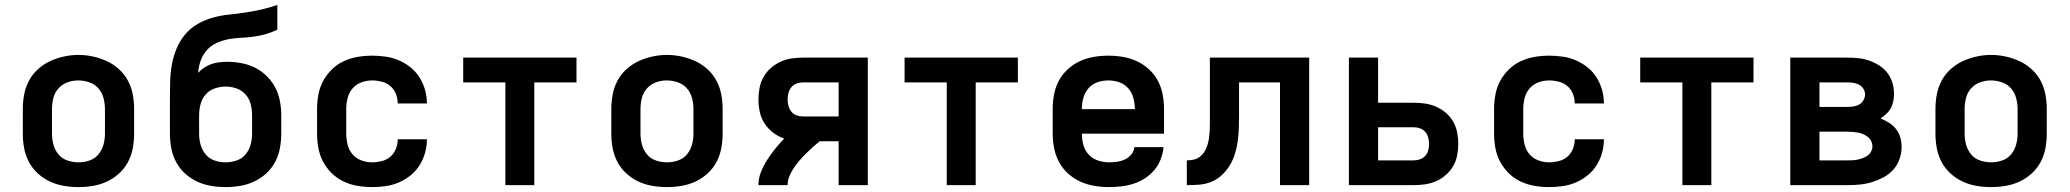

<svg xmlns="http://www.w3.org/2000/svg" viewBox="-20 -755 8440 783"><path d="M300 8Q270 8 240.5 3Q211 -2 184 -14.5Q157 -27 134.5 -47.5Q112 -68 98 -94.5Q84 -121 78.5 -150.5Q73 -180 73 -210V-310Q73 -340 78.5 -369.5Q84 -399 98 -425.5Q112 -452 134.5 -472.5Q157 -493 184 -505.5Q211 -518 240.5 -524.5Q270 -531 300 -531Q330 -531 359.5 -524.5Q389 -518 416 -505.5Q443 -493 465.5 -472.5Q488 -452 502 -425.5Q516 -399 521.5 -369.5Q527 -340 527 -310V-210Q527 -180 521.5 -150.5Q516 -121 502 -94.5Q488 -68 465.5 -47.5Q443 -27 416 -14.5Q389 -2 359.5 3Q330 8 300 8ZM300 -93Q323 -93 345 -100.5Q367 -108 381.5 -125.5Q396 -143 402 -165Q408 -187 408 -210V-310Q408 -333 402 -355.5Q396 -378 381 -395Q366 -412 343.5 -419.5Q321 -427 299 -427Q276 -427 254.5 -419Q233 -411 218 -394Q203 -377 197.5 -355Q192 -333 192 -310V-210Q192 -187 198 -165Q204 -143 218.5 -125.5Q233 -108 255 -100.5Q277 -93 300 -93Z M900 8Q870 8 840.5 3Q811 -2 784 -14.5Q757 -27 734.5 -47.5Q712 -68 698 -94.5Q684 -121 678.5 -150.5Q673 -180 673 -210V-285Q673 -303 673 -321.5Q673 -340 673 -358Q673 -392 674 -425.5Q675 -459 681 -492Q687 -525 700 -556.5Q713 -588 734.5 -614Q756 -640 785.5 -657Q815 -674 847.5 -683Q880 -692 913.5 -695.5Q947 -699 980.5 -704Q1014 -709 1047 -716.5Q1080 -724 1111 -735V-634Q1089 -623 1064.5 -616Q1040 -609 1014.5 -605.5Q989 -602 964 -601Q939 -600 914 -595.5Q889 -591 865 -580.5Q841 -570 824 -551Q807 -532 798.5 -508Q790 -484 788 -458Q799 -470 812.5 -479Q826 -488 841.5 -493.5Q857 -499 873.5 -501Q890 -503 906 -503Q935 -503 964.5 -497.5Q994 -492 1020 -479Q1046 -466 1067.5 -445Q1089 -424 1102.5 -398Q1116 -372 1121.5 -343Q1127 -314 1127 -285V-210Q1127 -180 1121.5 -150.5Q1116 -121 1102 -94.5Q1088 -68 1065.5 -47.5Q1043 -27 1016 -14.5Q989 -2 959.5 3Q930 8 900 8ZM900 -93Q923 -93 945 -100.5Q967 -108 981.5 -125.5Q996 -143 1002 -165Q1008 -187 1008 -210V-285Q1008 -307 1002.5 -329.5Q997 -352 982 -369Q967 -386 945.5 -394Q924 -402 901 -402Q901 -402 901 -402Q901 -402 901 -402Q878 -402 856 -394.5Q834 -387 819 -370Q804 -353 798 -330.5Q792 -308 792 -285V-210Q792 -187 798 -165Q804 -143 818.5 -125.5Q833 -108 855 -100.5Q877 -93 900 -93Z M1498 8Q1468 8 1438.5 3Q1409 -2 1382 -14.5Q1355 -27 1333.5 -48Q1312 -69 1298 -95Q1284 -121 1278.5 -150.5Q1273 -180 1273 -210V-310Q1273 -340 1278.5 -369.5Q1284 -399 1298 -425Q1312 -451 1333.5 -472Q1355 -493 1382 -505.5Q1409 -518 1438.5 -523Q1468 -528 1498 -528Q1525 -528 1553 -524Q1581 -520 1606.5 -509Q1632 -498 1654 -480.5Q1676 -463 1691 -439Q1706 -415 1713.5 -388Q1721 -361 1721 -333Q1721 -333 1721 -333Q1721 -333 1721 -333H1602Q1602 -333 1602 -333Q1602 -333 1602 -333Q1602 -353 1594.5 -372Q1587 -391 1572 -404Q1557 -417 1537 -422Q1517 -427 1498 -427Q1475 -427 1453.5 -419Q1432 -411 1417.5 -394Q1403 -377 1397.5 -354.5Q1392 -332 1392 -310V-210Q1392 -188 1397.5 -165.5Q1403 -143 1417.5 -126Q1432 -109 1453.5 -101Q1475 -93 1498 -93Q1517 -93 1537 -98Q1557 -103 1572 -116Q1587 -129 1594.5 -148Q1602 -167 1602 -187Q1602 -187 1602 -187Q1602 -187 1602 -187H1721Q1721 -187 1721 -187Q1721 -187 1721 -187Q1721 -159 1713.5 -132Q1706 -105 1691 -81Q1676 -57 1654 -39.5Q1632 -22 1606.5 -11Q1581 0 1553 4Q1525 8 1498 8Z M2041 0V-419H1869V-520H2331V-419H2159V0Z M2700 8Q2670 8 2640.5 3Q2611 -2 2584 -14.5Q2557 -27 2534.5 -47.5Q2512 -68 2498 -94.5Q2484 -121 2478.5 -150.5Q2473 -180 2473 -210V-310Q2473 -340 2478.5 -369.5Q2484 -399 2498 -425.5Q2512 -452 2534.5 -472.5Q2557 -493 2584 -505.5Q2611 -518 2640.5 -524.5Q2670 -531 2700 -531Q2730 -531 2759.5 -524.5Q2789 -518 2816 -505.5Q2843 -493 2865.5 -472.5Q2888 -452 2902 -425.5Q2916 -399 2921.5 -369.5Q2927 -340 2927 -310V-210Q2927 -180 2921.5 -150.5Q2916 -121 2902 -94.5Q2888 -68 2865.5 -47.5Q2843 -27 2816 -14.5Q2789 -2 2759.5 3Q2730 8 2700 8ZM2700 -93Q2723 -93 2745 -100.5Q2767 -108 2781.5 -125.5Q2796 -143 2802 -165Q2808 -187 2808 -210V-310Q2808 -333 2802 -355.5Q2796 -378 2781 -395Q2766 -412 2743.5 -419.5Q2721 -427 2699 -427Q2676 -427 2654.5 -419Q2633 -411 2618 -394Q2603 -377 2597.5 -355Q2592 -333 2592 -310V-210Q2592 -187 2598 -165Q2604 -143 2618.5 -125.5Q2633 -108 2655 -100.5Q2677 -93 2700 -93Z M3073 0Q3073 -28 3083.5 -54Q3094 -80 3109 -103.5Q3124 -127 3141.5 -148.5Q3159 -170 3178 -190Q3154 -198 3133 -214Q3112 -230 3098 -251.5Q3084 -273 3078.5 -298.5Q3073 -324 3073 -350Q3073 -373 3077.5 -396.5Q3082 -420 3093.5 -440.5Q3105 -461 3123 -477Q3141 -493 3162.5 -503Q3184 -513 3207.5 -516.5Q3231 -520 3255 -520H3519V0H3400V-179H3323Q3308 -167 3294 -154.5Q3280 -142 3266.5 -128.5Q3253 -115 3240.5 -100.5Q3228 -86 3217.5 -70.5Q3207 -55 3199.5 -37Q3192 -19 3192 0ZM3255 -280H3400V-419H3255Q3242 -419 3229 -414.5Q3216 -410 3207.5 -399.5Q3199 -389 3195.5 -376Q3192 -363 3192 -350Q3192 -336 3195.5 -323Q3199 -310 3207.5 -299.5Q3216 -289 3229 -284.5Q3242 -280 3255 -280Z M3841 0V-419H3669V-520H4131V-419H3959V0Z M4503 8Q4473 8 4443 3Q4413 -2 4385.5 -14.5Q4358 -27 4335.5 -47.5Q4313 -68 4299 -94Q4285 -120 4279 -150Q4273 -180 4273 -210V-310Q4273 -340 4278.5 -369.5Q4284 -399 4298 -425.5Q4312 -452 4334.5 -472.5Q4357 -493 4384 -505.5Q4411 -518 4440.5 -523Q4470 -528 4500 -528Q4530 -528 4559.5 -523Q4589 -518 4616 -505.5Q4643 -493 4665.5 -472.5Q4688 -452 4702 -425.5Q4716 -399 4721.5 -369.5Q4727 -340 4727 -310V-210H4392Q4392 -187 4398 -164.5Q4404 -142 4419.5 -125Q4435 -108 4457.5 -100.5Q4480 -93 4503 -93Q4519 -93 4536 -95.5Q4553 -98 4568 -105Q4583 -112 4594 -125.5Q4605 -139 4606 -155H4725Q4723 -130 4713.5 -105.5Q4704 -81 4687.5 -61.5Q4671 -42 4649.5 -28Q4628 -14 4603.5 -6Q4579 2 4553.5 5Q4528 8 4503 8ZM4392 -310H4608Q4608 -333 4602 -355.5Q4596 -378 4581 -395Q4566 -412 4544.5 -419.5Q4523 -427 4500 -427Q4477 -427 4455.5 -419.5Q4434 -412 4419 -395Q4404 -378 4398 -355.5Q4392 -333 4392 -310Z M4820 0V-101Q4834 -101 4848 -104Q4862 -107 4873 -115.5Q4884 -124 4891.5 -136Q4899 -148 4903.5 -161.5Q4908 -175 4910 -189Q4912 -203 4913 -217Q4914 -231 4914 -245Q4914 -259 4914 -273Q4914 -275 4914 -277Q4914 -279 4914 -281V-520H5319V0H5200V-419H5033V-281Q5033 -255 5032 -229.5Q5031 -204 5027.5 -178.5Q5024 -153 5016.5 -128.5Q5009 -104 4996 -82Q4983 -60 4964 -42Q4945 -24 4921 -14Q4897 -4 4871.5 -2Q4846 0 4820 0Z M5481 0V-520H5600V-336H5746Q5770 -336 5793 -332.5Q5816 -329 5837.5 -319.5Q5859 -310 5877 -294.5Q5895 -279 5906.5 -258.5Q5918 -238 5922.5 -215Q5927 -192 5927 -168Q5927 -145 5922.5 -121.5Q5918 -98 5906.5 -78Q5895 -58 5877 -42Q5859 -26 5837.5 -16.5Q5816 -7 5793 -3.5Q5770 0 5746 0ZM5600 -101H5746Q5759 -101 5771.5 -105.5Q5784 -110 5792.5 -119.5Q5801 -129 5804.5 -142Q5808 -155 5808 -168Q5808 -181 5804.5 -194Q5801 -207 5792.5 -217Q5784 -227 5771.5 -231.5Q5759 -236 5746 -236H5600Z M6298 8Q6268 8 6238.5 3Q6209 -2 6182 -14.5Q6155 -27 6133.5 -48Q6112 -69 6098 -95Q6084 -121 6078.5 -150.5Q6073 -180 6073 -210V-310Q6073 -340 6078.5 -369.5Q6084 -399 6098 -425Q6112 -451 6133.5 -472Q6155 -493 6182 -505.5Q6209 -518 6238.5 -523Q6268 -528 6298 -528Q6325 -528 6353 -524Q6381 -520 6406.5 -509Q6432 -498 6454 -480.5Q6476 -463 6491 -439Q6506 -415 6513.5 -388Q6521 -361 6521 -333Q6521 -333 6521 -333Q6521 -333 6521 -333H6402Q6402 -333 6402 -333Q6402 -333 6402 -333Q6402 -353 6394.5 -372Q6387 -391 6372 -404Q6357 -417 6337 -422Q6317 -427 6298 -427Q6275 -427 6253.5 -419Q6232 -411 6217.5 -394Q6203 -377 6197.5 -354.5Q6192 -332 6192 -310V-210Q6192 -188 6197.5 -165.5Q6203 -143 6217.5 -126Q6232 -109 6253.5 -101Q6275 -93 6298 -93Q6317 -93 6337 -98Q6357 -103 6372 -116Q6387 -129 6394.5 -148Q6402 -167 6402 -187Q6402 -187 6402 -187Q6402 -187 6402 -187H6521Q6521 -187 6521 -187Q6521 -187 6521 -187Q6521 -159 6513.5 -132Q6506 -105 6491 -81Q6476 -57 6454 -39.5Q6432 -22 6406.5 -11Q6381 0 6353 4Q6325 8 6298 8Z M6841 0V-419H6669V-520H7131V-419H6959V0Z M7281 0V-520H7515Q7537 -520 7560 -517.5Q7583 -515 7604 -507.5Q7625 -500 7644.5 -487.5Q7664 -475 7677.5 -457Q7691 -439 7697.5 -417Q7704 -395 7704 -372Q7704 -357 7701 -342Q7698 -327 7691 -314Q7684 -301 7672.5 -290.5Q7661 -280 7649 -272Q7667 -265 7683.5 -254.5Q7700 -244 7712 -229Q7724 -214 7729.5 -195Q7735 -176 7735 -156Q7735 -131 7726.5 -106.5Q7718 -82 7701 -63Q7684 -44 7661.5 -32Q7639 -20 7615 -12.5Q7591 -5 7565.5 -2.5Q7540 0 7515 0ZM7400 -319H7515Q7527 -319 7539.5 -321Q7552 -323 7562.5 -329Q7573 -335 7579.5 -346.5Q7586 -358 7586 -370Q7586 -370 7586 -370Q7586 -370 7586 -370Q7586 -382 7579 -393Q7572 -404 7561.5 -409.5Q7551 -415 7539 -417Q7527 -419 7515 -419H7400ZM7515 -101Q7526 -101 7536.5 -101.5Q7547 -102 7557.5 -104.5Q7568 -107 7578.5 -111Q7589 -115 7597.5 -121.5Q7606 -128 7611 -138Q7616 -148 7616 -158Q7616 -169 7611 -179.5Q7606 -190 7597.5 -196.5Q7589 -203 7579 -207.5Q7569 -212 7558.5 -214Q7548 -216 7537 -217Q7526 -218 7515 -218H7400V-101Z M8100 8Q8070 8 8040.5 3Q8011 -2 7984 -14.5Q7957 -27 7934.5 -47.5Q7912 -68 7898 -94.5Q7884 -121 7878.5 -150.5Q7873 -180 7873 -210V-310Q7873 -340 7878.5 -369.5Q7884 -399 7898 -425.5Q7912 -452 7934.5 -472.5Q7957 -493 7984 -505.5Q8011 -518 8040.5 -524.5Q8070 -531 8100 -531Q8130 -531 8159.5 -524.5Q8189 -518 8216 -505.5Q8243 -493 8265.5 -472.5Q8288 -452 8302 -425.5Q8316 -399 8321.5 -369.5Q8327 -340 8327 -310V-210Q8327 -180 8321.5 -150.5Q8316 -121 8302 -94.5Q8288 -68 8265.5 -47.5Q8243 -27 8216 -14.5Q8189 -2 8159.5 3Q8130 8 8100 8ZM8100 -93Q8123 -93 8145 -100.5Q8167 -108 8181.5 -125.5Q8196 -143 8202 -165Q8208 -187 8208 -210V-310Q8208 -333 8202 -355.5Q8196 -378 8181 -395Q8166 -412 8143.5 -419.5Q8121 -427 8099 -427Q8076 -427 8054.5 -419Q8033 -411 8018 -394Q8003 -377 7997.5 -355Q7992 -333 7992 -310V-210Q7992 -187 7998 -165Q8004 -143 8018.5 -125.5Q8033 -108 8055 -100.5Q8077 -93 8100 -93Z"/></svg>

Font: Zed Sans Extended
Style: Bold
Weight: 700
Width: 7
Designer: Belleve Invis
Foundry: Belleve Invis
Version: Version 1.0.0; ttfautohint (v1.8.4)